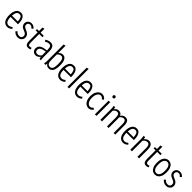

<svg xmlns="http://www.w3.org/2000/svg" viewBox="640 -2895 5066 5066"><g transform="rotate(45 3173.0 -361.5)"><path d="M43 -255Q43 -374 87.5 -446Q132 -518 223 -518Q274 -518 309 -487.5Q344 -457 361.5 -403.5Q379 -350 379 -280Q379 -270 378.5 -261Q378 -252 377 -244H104Q106 -142 135 -94.5Q164 -47 226 -47Q279 -47 329 -94L362 -55Q329 -21 293 -6.5Q257 8 227 8Q140 8 91.5 -58.5Q43 -125 43 -255ZM223 -463Q163 -463 136 -418Q109 -373 105 -294H322Q319 -374 296 -418.5Q273 -463 223 -463Z M461 -68 503 -106Q525 -74 555.5 -60.5Q586 -47 623 -47Q661 -47 684 -71Q707 -95 707 -125Q707 -144 702 -163Q697 -182 676.5 -201Q656 -220 607 -237Q533 -264 505.5 -302.5Q478 -341 478 -384Q478 -421 495.5 -451Q513 -481 544.5 -499.5Q576 -518 617 -518Q662 -518 691 -502Q720 -486 751 -452L710 -414Q688 -439 668.5 -452.5Q649 -466 617 -466Q577 -466 557 -442Q537 -418 537 -389Q537 -370 544 -353Q551 -336 572 -320.5Q593 -305 634 -288Q691 -266 719.5 -240Q748 -214 757.5 -186.5Q767 -159 767 -130Q767 -92 747.5 -60.5Q728 -29 695 -10.5Q662 8 619 8Q570 8 531.5 -10Q493 -28 461 -68Z M824 -460V-510H897V-640L957 -654V-510H1076V-460H957V-138Q957 -89 968.5 -68Q980 -47 1014 -47Q1032 -47 1044 -50Q1056 -53 1072 -59L1086 -13Q1067 -3 1048.5 2.5Q1030 8 1008 8Q949 8 923 -29.5Q897 -67 897 -135V-460Z M1154 -121Q1154 -164 1173 -198.5Q1192 -233 1239 -257Q1286 -281 1368 -291L1408 -296V-324Q1408 -398 1387 -430.5Q1366 -463 1324 -463Q1289 -463 1260 -451.5Q1231 -440 1205 -423L1178 -466Q1208 -489 1247 -503.5Q1286 -518 1328 -518Q1396 -518 1432 -472Q1468 -426 1468 -329V-122Q1468 -97 1469 -79Q1470 -61 1473 -39L1479 0H1424L1414 -64Q1392 -35 1358 -13.5Q1324 8 1286 8Q1224 8 1189 -29.5Q1154 -67 1154 -121ZM1213 -128Q1213 -93 1232 -69.5Q1251 -46 1294 -46Q1327 -46 1356 -64.5Q1385 -83 1408 -114V-254L1375 -248Q1307 -236 1272 -217Q1237 -198 1225 -175.5Q1213 -153 1213 -128Z M1596 0 1602 -39Q1605 -61 1606 -79Q1607 -97 1607 -122V-717L1667 -731V-459Q1718 -518 1787 -518Q1858 -518 1895.5 -454Q1933 -390 1933 -260Q1933 -120 1890.5 -56Q1848 8 1772 8Q1693 8 1660 -61L1651 0ZM1667 -194Q1667 -117 1692 -80.5Q1717 -44 1768 -44Q1824 -44 1848 -92.5Q1872 -141 1872 -255Q1872 -365 1849 -414.5Q1826 -464 1779 -464Q1748 -464 1720.5 -450.5Q1693 -437 1667 -407Z M2019 -255Q2019 -374 2063.5 -446Q2108 -518 2199 -518Q2250 -518 2285 -487.5Q2320 -457 2337.5 -403.5Q2355 -350 2355 -280Q2355 -270 2354.5 -261Q2354 -252 2353 -244H2080Q2082 -142 2111 -94.5Q2140 -47 2202 -47Q2255 -47 2305 -94L2338 -55Q2305 -21 2269 -6.5Q2233 8 2203 8Q2116 8 2067.5 -58.5Q2019 -125 2019 -255ZM2199 -463Q2139 -463 2112 -418Q2085 -373 2081 -294H2298Q2295 -374 2272 -418.5Q2249 -463 2199 -463Z M2470 0V-717L2530 -731V0Z M2646 -255Q2646 -374 2690.5 -446Q2735 -518 2826 -518Q2877 -518 2912 -487.5Q2947 -457 2964.5 -403.5Q2982 -350 2982 -280Q2982 -270 2981.5 -261Q2981 -252 2980 -244H2707Q2709 -142 2738 -94.5Q2767 -47 2829 -47Q2882 -47 2932 -94L2965 -55Q2932 -21 2896 -6.5Q2860 8 2830 8Q2743 8 2694.5 -58.5Q2646 -125 2646 -255ZM2826 -463Q2766 -463 2739 -418Q2712 -373 2708 -294H2925Q2922 -374 2899 -418.5Q2876 -463 2826 -463Z M3067 -255Q3067 -340 3094 -398.5Q3121 -457 3163 -487.5Q3205 -518 3249 -518Q3292 -518 3328.5 -500Q3365 -482 3391 -440L3345 -407Q3326 -437 3300.5 -449.5Q3275 -462 3248 -462Q3221 -462 3193.5 -439.5Q3166 -417 3147 -371Q3128 -325 3128 -255Q3128 -184 3147.5 -138Q3167 -92 3196 -70Q3225 -48 3255 -48Q3281 -48 3304 -61Q3327 -74 3345 -100L3389 -70Q3365 -31 3330 -11.5Q3295 8 3256 8Q3205 8 3162 -21.5Q3119 -51 3093 -110Q3067 -169 3067 -255Z M3481 -683Q3481 -702 3493.5 -715Q3506 -728 3524 -728Q3543 -728 3555 -715Q3567 -702 3567 -683Q3567 -665 3555 -652Q3543 -639 3524 -639Q3506 -639 3493.5 -652Q3481 -665 3481 -683ZM3494 0V-510H3554V0Z M3687 -510H3742L3752 -447Q3775 -481 3807 -499.5Q3839 -518 3871 -518Q3961 -518 3989 -440Q4013 -477 4046.5 -497.5Q4080 -518 4119 -518Q4191 -518 4221.5 -472.5Q4252 -427 4252 -332V0H4192V-327Q4192 -397 4172 -430Q4152 -463 4111 -463Q4084 -463 4055.5 -446Q4027 -429 4001 -393Q4003 -380 4004 -365.5Q4005 -351 4005 -335V0H3945V-327Q3945 -399 3926.5 -431Q3908 -463 3863 -463Q3802 -463 3758 -397V0H3698V-388Q3698 -413 3697 -431Q3696 -449 3693 -471Z M4365 -255Q4365 -374 4409.5 -446Q4454 -518 4545 -518Q4596 -518 4631 -487.5Q4666 -457 4683.5 -403.5Q4701 -350 4701 -280Q4701 -270 4700.5 -261Q4700 -252 4699 -244H4426Q4428 -142 4457 -94.5Q4486 -47 4548 -47Q4601 -47 4651 -94L4684 -55Q4651 -21 4615 -6.5Q4579 8 4549 8Q4462 8 4413.5 -58.5Q4365 -125 4365 -255ZM4545 -463Q4485 -463 4458 -418Q4431 -373 4427 -294H4644Q4641 -374 4618 -418.5Q4595 -463 4545 -463Z M4804 -510H4859L4869 -445Q4897 -480 4928.5 -499Q4960 -518 5003 -518Q5041 -518 5072 -500Q5103 -482 5121.5 -440Q5140 -398 5140 -325V0H5080V-320Q5080 -376 5069 -407Q5058 -438 5038.5 -450.5Q5019 -463 4995 -463Q4957 -463 4929 -445.5Q4901 -428 4875 -395V0H4815V-388Q4815 -413 4814 -431Q4813 -449 4810 -471Z M5225 -460V-510H5298V-640L5358 -654V-510H5477V-460H5358V-138Q5358 -89 5369.5 -68Q5381 -47 5415 -47Q5433 -47 5445 -50Q5457 -53 5473 -59L5487 -13Q5468 -3 5449.5 2.5Q5431 8 5409 8Q5350 8 5324 -29.5Q5298 -67 5298 -135V-460Z M5552 -255Q5552 -346 5576.5 -404Q5601 -462 5642.5 -490Q5684 -518 5734 -518Q5784 -518 5825.5 -490Q5867 -462 5891.5 -404Q5916 -346 5916 -255Q5916 -165 5891.5 -106.5Q5867 -48 5825.5 -20Q5784 8 5734 8Q5684 8 5642.5 -20Q5601 -48 5576.5 -106.5Q5552 -165 5552 -255ZM5613 -255Q5613 -142 5647.5 -94.5Q5682 -47 5734 -47Q5786 -47 5820.5 -94.5Q5855 -142 5855 -255Q5855 -365 5820.5 -414Q5786 -463 5734 -463Q5682 -463 5647.5 -414Q5613 -365 5613 -255Z M5999 -68 6041 -106Q6063 -74 6093.5 -60.5Q6124 -47 6161 -47Q6199 -47 6222 -71Q6245 -95 6245 -125Q6245 -144 6240 -163Q6235 -182 6214.5 -201Q6194 -220 6145 -237Q6071 -264 6043.5 -302.5Q6016 -341 6016 -384Q6016 -421 6033.5 -451Q6051 -481 6082.5 -499.5Q6114 -518 6155 -518Q6200 -518 6229 -502Q6258 -486 6289 -452L6248 -414Q6226 -439 6206.5 -452.5Q6187 -466 6155 -466Q6115 -466 6095 -442Q6075 -418 6075 -389Q6075 -370 6082 -353Q6089 -336 6110 -320.5Q6131 -305 6172 -288Q6229 -266 6257.5 -240Q6286 -214 6295.5 -186.5Q6305 -159 6305 -130Q6305 -92 6285.5 -60.5Q6266 -29 6233 -10.5Q6200 8 6157 8Q6108 8 6069.5 -10Q6031 -28 5999 -68Z"/></g></svg>

Font: Radio Canada Condensed Light
Style: Regular
Weight: 300
Width: 3
Designer: Charles Daoud, Etienne Aubert Bonn, Alexandre Saumier Demers, Jacques Le Bailly
Foundry: Radio-Canada
Version: Version 2.104; ttfautohint (v1.8.4.7-5d5b);gftools[0.9.28.de